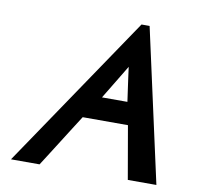

<svg xmlns="http://www.w3.org/2000/svg" viewBox="-77 -760 870 840"><g transform="rotate(10 358.0 -340.0)"><path d="M521 -680 671 0H544L503 -236H302Q284 -208 265 -178L189 -58Q170 -29 152 0H25L485 -680ZM483 -336Q480 -357 477.5 -375Q475 -393 472.5 -410.5Q470 -428 467.5 -446.5Q465 -465 462 -488Q438 -449 417 -413.5Q396 -378 370 -336Z"/></g></svg>

Font: New Athena Unicode
Style: Bold Italic
Weight: 700
Designer: J. Rusten 1997; rev. by R. Hancock 2001, 2002, rev. by D. Mastronarde 2002-2021
Foundry: Society for Classical Studies (formerly American Philological Association)
Version: Version 5.008